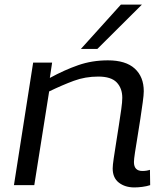

<svg xmlns="http://www.w3.org/2000/svg" viewBox="-20 -810 716 840"><path d="M125 -536H208L198 -469Q262 -504 322.5 -525Q383 -546 452 -546Q530 -546 569.5 -510Q609 -474 609 -411Q609 -395 604.5 -362.5Q600 -330 594 -290Q588 -250 581.5 -211Q575 -172 570.5 -142.5Q566 -113 566 -101Q566 -62 603 -62Q621 -62 636 -67L637 0Q622 5 603 7.5Q584 10 568 10Q527 10 500 -11Q473 -32 473 -73Q473 -87 477.5 -117Q482 -147 488 -185Q494 -223 500 -261.5Q506 -300 510.5 -332Q515 -364 515 -382Q515 -424 490.5 -449.5Q466 -475 410 -475Q353 -475 303 -456.5Q253 -438 195 -410L130 0H41ZM334 -596 509 -790H601L406 -596Z"/></svg>

Font: Georama Extended
Style: Italic
Weight: 400
Width: 7
Italic angle: -9°
Designer: Jean-Baptiste Levee
Foundry: Production Type
Version: Version 1.000